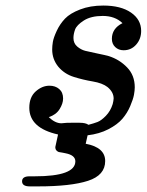

<svg xmlns="http://www.w3.org/2000/svg" viewBox="-20 -476 527 688"><path d="M85.9 155.8H104Q250 155.8 250 102.1Q250 80.1 214.8 73.2Q212.9 72.3 203.9 71Q194.8 69.8 190.9 68.8Q187 67.9 182.6 63.5Q178.2 59.1 178.2 50.8Q178.2 49.8 188 5.9Q85 -17.1 85 -89.8Q85 -127.9 107.9 -148.4Q130.9 -168.9 157.2 -168.9Q178.2 -168.9 192.1 -157Q206.1 -145 206.1 -123Q206.1 -105 193.6 -85Q181.2 -64.9 154.8 -56.2Q177.7 -34.2 200.2 -34.2Q205.1 -34.2 210.9 -35.2Q216.8 -36.1 234.9 -36.1H265.1Q287.1 -36.1 296.9 -28.8Q315.9 -33.7 329.3 -38.8Q342.8 -43.9 359.4 -61Q376 -78.1 383.8 -103Q386.7 -114.3 387.2 -123Q387.2 -146 365.2 -164.1Q347.2 -178.2 312.5 -184.1Q277.8 -189.9 244.4 -200.4Q210.9 -210.9 189 -236.8Q167 -263.7 167 -298.8Q167 -311 169.4 -325.9Q171.9 -340.8 183.3 -365.5Q194.8 -390.1 212.9 -409.2Q231 -428.2 267.1 -442.1Q303.2 -456.1 350.1 -456.1Q413.1 -456.1 449.5 -430.9Q485.8 -405.8 485.8 -365.2Q485.8 -336.4 468 -316.2Q450.2 -295.9 422.9 -295.9Q404.8 -295.9 392.8 -307.4Q380.9 -318.8 380.9 -336.9Q380.9 -374 418.9 -393.1Q392.1 -418.9 348.1 -418.9Q306.2 -418.9 280.5 -402.6Q254.9 -386.2 249 -370.1Q243.2 -354 243.2 -339.8Q243.2 -320.8 256.6 -309.3Q270 -297.9 285.4 -293.9Q300.8 -290 328.4 -284.4Q356 -278.8 370.1 -274.9Q408.2 -262.7 435.5 -234.4Q462.9 -206.1 462.9 -163.1Q462.9 -151.9 460 -136Q457 -120.1 446.5 -95.5Q436 -70.8 418.5 -50.3Q400.9 -29.8 368.4 -12.9Q335.9 3.9 293.9 8.8L287.1 39.1Q356.9 52.2 356.9 101.1Q356.9 151.9 295.4 171.9Q233.9 191.9 116.2 191.9H86.9Q59.1 191.9 59.1 173.8Q59.1 155.8 85.9 155.8Z"/></svg>

Font: CMU Serif
Style: BoldItalic
Weight: 700
Italic angle: -14.04°
Version: Version 0.7.0